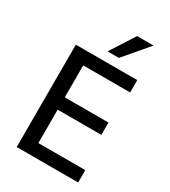

<svg xmlns="http://www.w3.org/2000/svg" viewBox="-222 -1039 1012 1145"><g transform="rotate(30 283.5 -466.0)"><path d="M84 0V-705H507V-620H184V-400H485V-315H184V-85H507V0ZM268 -765 375 -932H488L346 -765Z"/></g></svg>

Font: Nunito Sans 10pt SemiCondensed SemiBold
Style: Regular
Weight: 600
Width: 4
Designer: Vernon Adams
Foundry: Vernon Adams
Version: Version 3.101;gftools[0.9.27]